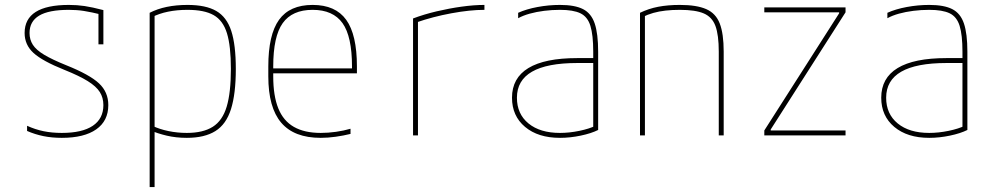

<svg xmlns="http://www.w3.org/2000/svg" viewBox="-20 -550 4040 780"><path d="M231 10Q191 10 156.5 3Q122 -4 90 -18V-39Q123 -24 157 -17Q191 -10 231 -10Q314 -10 357 -39Q400 -68 400 -123Q400 -153 385.5 -176Q371 -199 336.5 -220.5Q302 -242 242 -266Q152 -302 116 -335Q80 -368 80 -416Q80 -473 125 -501.5Q170 -530 260 -530Q293 -530 323.5 -525.5Q354 -521 400 -509V-370H380V-511L395 -490Q350 -501 321 -505.5Q292 -510 260 -510Q178 -510 139 -486.5Q100 -463 100 -416Q100 -389 113.5 -368Q127 -347 159.5 -327.5Q192 -308 249 -285Q344 -247 382 -211.5Q420 -176 420 -123Q420 -59 371 -24.5Q322 10 231 10Z M588 -498Q650 -530 742 -530Q816 -530 858.5 -505.5Q901 -481 919.5 -424.5Q938 -368 938 -270Q938 -169 918.5 -107Q899 -45 855 -17.5Q811 10 739 10Q695 10 657 1Q619 -8 590 -21L599 -39Q628 -25 664.5 -17.5Q701 -10 739 -10Q805 -10 844.5 -35Q884 -60 901 -117Q918 -174 918 -270Q918 -363 902 -415Q886 -467 848 -488.5Q810 -510 742 -510Q699 -510 662.5 -502.5Q626 -495 597 -480L608 -498V210H588Z M1283 10Q1175 10 1122.5 -51.5Q1070 -113 1070 -240V-280Q1070 -409 1113.5 -469.5Q1157 -530 1250 -530Q1343 -530 1386.5 -469.5Q1430 -409 1430 -280V-252H1080V-272H1420L1410 -262V-280Q1410 -402 1371.5 -456Q1333 -510 1250 -510Q1167 -510 1128.5 -456Q1090 -402 1090 -280V-240Q1090 -161 1110.5 -110Q1131 -59 1174 -34.5Q1217 -10 1283 -10Q1313 -10 1345 -14.5Q1377 -19 1404 -27V-6Q1376 1 1344 5.5Q1312 10 1283 10Z M1658 -475Q1703 -492 1754 -504Q1805 -516 1855.5 -523Q1906 -530 1948 -530V-510Q1889 -510 1813.5 -496Q1738 -482 1672 -459L1678 -470V0H1658Z M2255 10Q2166 10 2113 -34.5Q2060 -79 2060 -153Q2060 -233 2126.5 -273.5Q2193 -314 2325 -314H2400V-294H2325Q2080 -294 2080 -153Q2080 -87 2127 -48.5Q2174 -10 2255 -10Q2293 -10 2334 -18.5Q2375 -27 2401 -40L2390 -22V-340Q2390 -408 2378.5 -445Q2367 -482 2338 -496Q2309 -510 2255 -510Q2222 -510 2190.5 -506Q2159 -502 2132 -494.5Q2105 -487 2085 -476V-498Q2118 -513 2163.5 -521.5Q2209 -530 2255 -530Q2315 -530 2348.5 -513Q2382 -496 2396 -454.5Q2410 -413 2410 -340V-22Q2382 -8 2339 1Q2296 10 2255 10Z M2580 -498Q2615 -515 2654 -522.5Q2693 -530 2742 -530Q2810 -530 2849 -513Q2888 -496 2904 -454.5Q2920 -413 2920 -340V0H2900V-340Q2900 -408 2886.5 -444.5Q2873 -481 2839 -495.5Q2805 -510 2742 -510Q2711 -510 2684 -507Q2657 -504 2634 -497.5Q2611 -491 2589 -480L2600 -494V0H2580Z M3085 0V-20L3389 -496V-500H3085V-520H3415V-500L3111 -24V-20H3415V0Z M3755 10Q3666 10 3613 -34.5Q3560 -79 3560 -153Q3560 -233 3626.5 -273.5Q3693 -314 3825 -314H3900V-294H3825Q3580 -294 3580 -153Q3580 -87 3627 -48.5Q3674 -10 3755 -10Q3793 -10 3834 -18.5Q3875 -27 3901 -40L3890 -22V-340Q3890 -408 3878.5 -445Q3867 -482 3838 -496Q3809 -510 3755 -510Q3722 -510 3690.5 -506Q3659 -502 3632 -494.5Q3605 -487 3585 -476V-498Q3618 -513 3663.5 -521.5Q3709 -530 3755 -530Q3815 -530 3848.5 -513Q3882 -496 3896 -454.5Q3910 -413 3910 -340V-22Q3882 -8 3839 1Q3796 10 3755 10Z"/></svg>

Font: M PLUS 1 Code Thin
Style: Regular
Weight: 250
Designer: Coji Morishita
Foundry: UNDERFOREST DESIGN
Version: Version 1.002